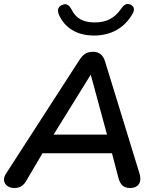

<svg xmlns="http://www.w3.org/2000/svg" viewBox="-24 -939 785 967"><path d="M49 8C76 8 94 -4 108 -28L190 -167H540L572 -45C581 -9 598 8 632 8C668 8 694 -16 678 -67L505 -630C495 -662 476 -678 444 -678C412 -678 395 -665 376 -637L6 -64C-19 -25 7 8 49 8ZM433 -563 515 -261H246ZM449 -760C532 -760 602 -795 645 -872C656 -893 650 -909 632 -916C614 -924 601 -916 587 -896C553 -847 512 -826 453 -826C395 -826 359 -846 337 -890C325 -913 311 -923 291 -915C271 -908 262 -892 272 -867C301 -798 365 -760 449 -760Z"/></svg>

Font: SN Pro Semibold
Style: Italic
Weight: 600
Italic angle: -9°
Designer: Tobias Whetton
Foundry: Supernotes
Version: Version 1.001;Glyphs 3.2 (3249)